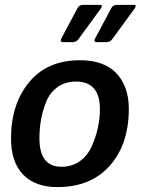

<svg xmlns="http://www.w3.org/2000/svg" viewBox="-20 -752 580 784"><path d="M25 0ZM506 -308Q506 -163 428.5 -75.5Q351 12 214 12Q124 12 74.5 -39Q25 -90 25 -187Q25 -327 99 -416.5Q173 -506 307 -506Q449 -506 492 -393Q506 -356 506 -308ZM388 -306Q388 -419 290 -419Q246 -419 214.5 -396Q183 -373 168 -335Q141 -267 141 -187Q141 -71 231 -71Q275 -71 307.5 -95Q340 -119 356 -158Q388 -231 388 -306ZM368 -594 434 -718Q441 -732 457 -732H525Q534 -732 534 -728Q534 -724 531 -719L439 -593Q430 -580 415 -580H375Q361 -580 368 -594ZM230 -594 296 -718Q303 -732 319 -732H387Q396 -732 396 -728Q396 -724 393 -719L301 -593Q292 -580 277 -580H237Q228 -580 228 -586Q228 -589 230 -594Z"/></svg>

Font: Crete Round
Style: Italic
Weight: 400
Designer: Veronika Burian
Foundry: TypeTogether
Version: Version 1.001; ttfautohint (v1.6)